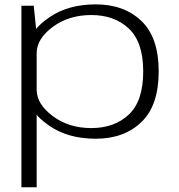

<svg xmlns="http://www.w3.org/2000/svg" viewBox="-20 -614 799 856"><path d="M75.5 221H143.5V-460L130.5 -588.5H75.5ZM407 4.5Q533 4.5 610.2 -69.5Q687.5 -143.5 687.5 -295.5Q687.5 -447 610.2 -520.8Q533 -594.5 407 -594.5Q283 -594.5 199.2 -536.2Q115.5 -478 115.5 -426.5L143.5 -377Q143.5 -441 215.2 -494Q287 -547 387 -547Q490 -547 554.2 -486.8Q618.5 -426.5 618.5 -295Q618.5 -163.5 554.2 -103.2Q490 -43 387 -43Q287 -43 215.2 -96.5Q143.5 -150 143.5 -214L115.5 -163.5Q115.5 -112 199.2 -53.8Q283 4.5 407 4.5Z"/></svg>

Font: Anybody Expanded Light
Style: Regular
Weight: 300
Width: 7
Version: Version 1.113;gftools[0.9.25]